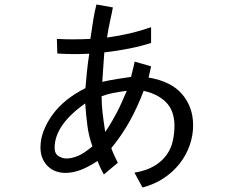

<svg xmlns="http://www.w3.org/2000/svg" viewBox="-20 -750 1040 854"><path d="M391 -99Q383 -122 377.5 -144Q372 -166 369 -189Q366 -212 363.5 -236.5Q361 -261 359 -290Q223 -194 223 -93Q223 -66 240.5 -55.5Q258 -45 276 -45Q298 -45 325.5 -56Q353 -67 391 -99ZM544 -346Q504 -341 480.5 -336Q457 -331 432 -322Q432 -302 433 -285Q434 -268 436 -250Q438 -232 441 -211Q444 -190 448 -163Q465 -188 477.5 -209.5Q490 -231 501 -252Q512 -273 522 -296Q532 -319 544 -346ZM839 -193Q839 -148 824 -104.5Q809 -61 780 -23.5Q751 14 709 42Q667 70 614 84L578 18Q632 9 666.5 -12Q701 -33 721 -61Q741 -89 748.5 -123Q756 -157 756 -192Q756 -216 749.5 -240.5Q743 -265 727.5 -285Q712 -305 685 -321Q658 -337 619 -346Q590 -270 555.5 -208.5Q521 -147 475 -91Q482 -72 489.5 -56Q497 -40 504 -26L442 26Q435 14 428.5 0.5Q422 -13 414 -34Q371 -6 337 6.5Q303 19 271 19Q250 19 230.5 12.5Q211 6 195 -8.5Q179 -23 169.5 -44.5Q160 -66 160 -94Q160 -132 174.5 -169Q189 -206 214.5 -241Q240 -276 277 -305.5Q314 -335 360 -358Q363 -393 366.5 -429Q370 -465 377 -511Q331 -509 297.5 -509.5Q264 -510 235 -512L233 -577Q267 -575 304 -575Q341 -575 382 -577Q389 -625 395 -662.5Q401 -700 409 -730L482 -717Q477 -689 470 -658.5Q463 -628 456 -583Q513 -591 559.5 -602Q606 -613 652 -629V-559Q566 -531 444 -517Q442 -484 439.5 -454Q437 -424 435 -386Q471 -394 500 -398.5Q529 -403 563 -408Q567 -427 571.5 -443.5Q576 -460 579 -476L652 -455Q650 -445 647.5 -434Q645 -423 641 -405Q742 -388 790.5 -330.5Q839 -273 839 -193Z"/></svg>

Font: NanumGothicCoding
Style: Regular
Weight: 400
Monospace: yes
Designer: Kwon Bruce; Nicolas Noh; Sung-woo Choi; Go-un Cha; Soo-hyun Park;
Foundry: NHN Corporation
Version: Version 2.000;PS 1;hotconv 1.0.49;makeotf.lib2.0.14853